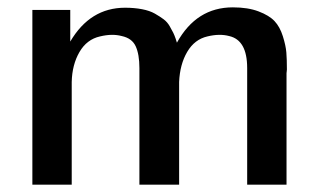

<svg xmlns="http://www.w3.org/2000/svg" viewBox="-20 -502 877 522"><path d="M68 0V-475H171V-389Q225 -481 320 -481Q345 -481 366 -477Q387 -473 401 -465Q415 -457 425 -449.5Q435 -442 441.5 -430.5Q448 -419 451 -413Q454 -407 457.5 -397Q461 -387 461 -386Q514 -482 613 -482Q654 -482 683 -471Q712 -460 726.5 -444.5Q741 -429 749 -403.5Q757 -378 758.5 -359.5Q760 -341 760 -313Q760 -311 759.5 -307.5Q759 -304 759 -303V0H652V-317Q652 -393 603 -404Q577 -411 544 -403Q509 -395 489 -361Q469 -327 467 -279V0H359V-317Q359 -354 349 -376Q339 -398 311 -404Q285 -411 252 -403Q216 -395 196 -360.5Q176 -326 175 -279V-275V0Z"/></svg>

Font: Coval
Style: Medium
Weight: 500
Foundry: Context Ltd
Version: Version 001.000